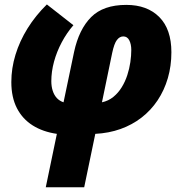

<svg xmlns="http://www.w3.org/2000/svg" viewBox="-20 -583 803 844"><path d="M181.2 240.2 230 5.4Q168.9 -3.4 124 -31.5Q79.1 -59.6 54.4 -107.4Q29.8 -155.3 29.8 -222.2Q29.8 -282.7 48.1 -342.5Q66.4 -402.3 101.3 -458.5Q136.2 -514.6 186 -563.5L302.7 -472.2Q273.4 -438.5 251.5 -397.2Q229.5 -356 217.5 -312Q205.6 -268.1 205.6 -226.1Q205.6 -203.1 211.7 -184.1Q217.8 -165 229.7 -152.1Q241.7 -139.2 259.3 -133.3L305.7 -355Q327.1 -454.1 380.6 -507.8Q434.1 -561.5 535.2 -561.5Q627 -561.5 680.2 -508.1Q733.4 -454.6 733.4 -353.5Q733.4 -293 717.8 -239.5Q702.1 -186 672.9 -142.1Q643.6 -98.1 602.3 -66.2Q561 -34.2 509.8 -15.9Q458.5 2.4 398.9 5.4L350.1 240.2ZM428.2 -133.3Q457 -139.6 478.5 -157.2Q500 -174.8 515.1 -199.5Q530.3 -224.1 539.6 -252.7Q548.8 -281.2 553 -309.8Q557.1 -338.4 557.1 -363.3Q557.1 -388.7 548.3 -405.8Q539.6 -422.9 522 -422.9Q505.9 -422.9 493.9 -407.2Q481.9 -391.6 473.1 -350.1Z"/></svg>

Font: Open Sans SemiCondensed ExtraBold
Style: Italic
Weight: 800
Width: 4
Italic angle: -12°
Designer: Monotype Design Team
Foundry: Monotype Imaging Inc.
Version: Version 3.003